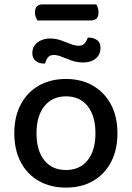

<svg xmlns="http://www.w3.org/2000/svg" viewBox="-20 -839 600 873"><path d="M395 -746H150Q146 -753 142.5 -762Q139 -771 139 -782Q139 -802 148.5 -810.5Q158 -819 173 -819H418Q422 -813 425 -803Q428 -793 428 -783Q428 -764 419 -755Q410 -746 395 -746ZM514 -233Q514 -158 485 -102.5Q456 -47 403.5 -16.5Q351 14 280 14Q209 14 156 -16.5Q103 -47 74 -102.5Q45 -158 45 -233Q45 -309 74.5 -364.5Q104 -420 157 -450Q210 -480 280 -480Q350 -480 402.5 -449.5Q455 -419 484.5 -364Q514 -309 514 -233ZM280 -401Q218 -401 182 -356.5Q146 -312 146 -233Q146 -154 181.5 -110Q217 -66 280 -66Q343 -66 378.5 -110.5Q414 -155 414 -233Q414 -312 378.5 -356.5Q343 -401 280 -401ZM206 -664Q234 -664 257.5 -655.5Q281 -647 301 -639Q321 -631 338 -631Q356 -631 365.5 -642.5Q375 -654 379 -668H385Q405 -668 421 -657Q437 -646 437 -622Q437 -591 415.5 -573Q394 -555 359 -555Q330 -555 306 -563.5Q282 -572 261.5 -580.5Q241 -589 225 -589Q206 -589 197.5 -577.5Q189 -566 185 -550H179Q158 -550 142.5 -562Q127 -574 127 -597Q127 -619 138 -633.5Q149 -648 167.5 -656Q186 -664 206 -664Z"/></svg>

Font: Baloo Tamma 2 Medium
Style: Regular
Weight: 500
Designer: Divya Kowshik, Shuchita Grover and Ek Type
Foundry: Ek Type
Version: Version 1.700